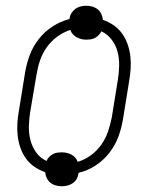

<svg xmlns="http://www.w3.org/2000/svg" viewBox="-20 -599 540 668"><path d="M195 49Q184 49 173.5 46Q163 43 155 36.5Q147 30 142.5 20Q138 10 137 0Q117 -7 99.5 -19Q82 -31 70 -48Q58 -65 51 -85Q44 -105 41.5 -127Q39 -149 40.5 -171Q42 -193 46 -215L67 -345Q72 -376 83 -406Q94 -436 114.5 -462.5Q135 -489 163 -507Q191 -525 222 -533Q222 -533 222 -533.5Q222 -534 222 -534Q223 -544 228.5 -553Q234 -562 242 -568Q250 -574 260 -576.5Q270 -579 280 -579Q291 -579 301.5 -576Q312 -573 320 -566.5Q328 -560 332.5 -550.5Q337 -541 338 -530Q358 -523 375.5 -511Q393 -499 405 -482Q417 -465 424 -445Q431 -425 433.5 -403.5Q436 -382 434.5 -359.5Q433 -337 429 -315L408 -185Q403 -154 392 -124Q381 -94 361 -68Q341 -42 313 -23.5Q285 -5 254 2Q254 3 253.5 3.5Q253 4 253 4Q252 14 247 23Q242 32 233.5 38Q225 44 215 46.5Q205 49 195 49ZM250 -36Q275 -43 296.5 -59Q318 -75 333 -96.5Q348 -118 356 -142Q364 -166 369 -191L390 -321Q394 -346 394.5 -371Q395 -396 389 -419Q383 -442 368.5 -461Q354 -480 333 -490Q329 -483 323.5 -477Q318 -471 310.5 -467Q303 -463 295 -462Q287 -461 280 -461Q262 -461 246.5 -469.5Q231 -478 225 -494Q225 -494 225 -494.5Q225 -495 225 -495Q200 -487 178.5 -471Q157 -455 142 -433.5Q127 -412 119 -388Q111 -364 107 -339L85 -209Q81 -184 80.5 -159Q80 -134 86 -111Q92 -88 106 -68.5Q120 -49 142 -39Q145 -47 151 -53Q157 -59 164.5 -63Q172 -67 180 -68Q188 -69 195 -69Q214 -69 229.5 -60.5Q245 -52 250 -36Z"/></svg>

Font: Iosevka Curly Slab XLtObl
Style: Regular
Weight: 200
Italic angle: -9°
Monospace: yes
Designer: Belleve Invis
Foundry: Belleve Invis
Version: Version 11.1.0; ttfautohint (v1.8.3)